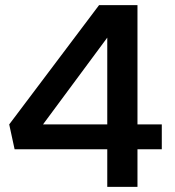

<svg xmlns="http://www.w3.org/2000/svg" viewBox="-20 -730 685 750"><path d="M367 -710 16 -244 37 -147H399V0H517V-147H612V-244H517V-710ZM399 -244H148L399 -583Z"/></svg>

Font: Geom Medium
Style: Bold
Weight: 500
Version: Version 1.102